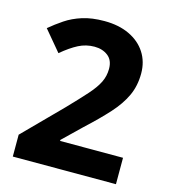

<svg xmlns="http://www.w3.org/2000/svg" viewBox="-108 -811 798 899"><g transform="rotate(15 290.5 -362.0)"><path d="M537 0H37V-106L216 -287Q270 -343 303 -380Q336 -417 351 -447.5Q366 -478 366 -513Q366 -555 339.5 -575.5Q313 -596 274 -596Q233 -596 197 -577.5Q161 -559 118 -523L35 -622Q66 -648 101 -671.5Q136 -695 181.5 -709.5Q227 -724 288 -724Q358 -724 409.5 -699.5Q461 -675 489 -631.5Q517 -588 517 -531Q517 -471 494.5 -422.5Q472 -374 428 -325.5Q384 -277 321 -219L232 -133V-128H537Z"/></g></svg>

Font: Noto Sans Khmer UI
Style: Bold
Weight: 700
Designer: Danh Hong and the Monotype Design Team
Foundry: Monotype Imaging Inc.
Version: Version 2.002; ttfautohint (v1.8.4.7-5d5b)